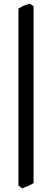

<svg xmlns="http://www.w3.org/2000/svg" viewBox="-20 -835 269 1053"><path d="M164.1 168.9Q164.1 169.9 150.9 176.8Q147.9 178.7 142.1 181.4Q136.2 184.1 133.8 185.1Q127.9 188 116.2 191.9Q113.3 192.9 108.6 195.6Q104 198.2 102.1 198.2L81.1 183.1V-788.1Q92.3 -794.9 110.8 -804.2Q113.8 -805.2 143.1 -814.9L164.1 -800.8Z"/></svg>

Font: Gentium Basic
Style: Bold
Weight: 700
Designer: J. Victor Gaultney and Annie Olsen
Foundry: SIL International
Version: Version 1.100